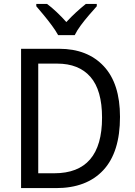

<svg xmlns="http://www.w3.org/2000/svg" viewBox="-20 -964 692 984"><path d="M595 -365Q595 -184 509.5 -92Q424 0 267 0H88V-714H283Q428 -714 511.5 -625Q595 -536 595 -365ZM503 -361Q503 -502 443.5 -570Q384 -638 273 -638H176V-76H258Q503 -76 503 -361ZM278 -784Q266 -806 246.5 -832.5Q227 -859 205.5 -885Q184 -911 166 -932V-944H221Q244 -927 270 -902.5Q296 -878 320 -851Q346 -879 370 -901Q394 -923 420 -944H476V-932Q459 -913 436.5 -887Q414 -861 394 -834Q374 -807 363 -784Z"/></svg>

Font: Noto Sans Sinhala UI SemiCondensed
Style: Regular
Weight: 400
Width: 4
Designer: Jelle Bosma - Monotype Design Team
Foundry: Monotype Imaging Inc.
Version: Version 2.006; ttfautohint (v1.8.4.7-5d5b)